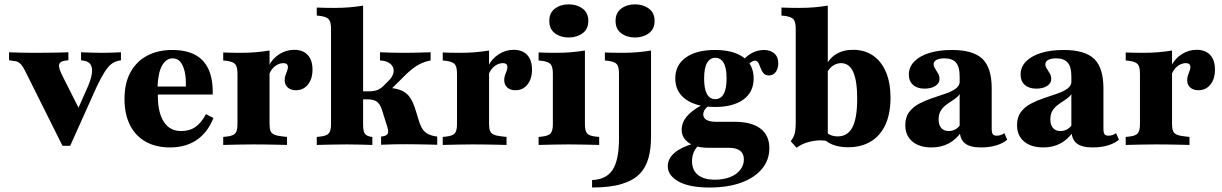

<svg xmlns="http://www.w3.org/2000/svg" viewBox="-20 -656 5530 869"><path d="M262.9 4 93.5 -335.5Q85.5 -351.6 78.2 -360.9Q71 -370.2 62.1 -375Q53.2 -379.8 37.9 -380.6L21 -383.1V-419.4Q41.9 -418.5 72.2 -417.7Q102.4 -416.9 128.2 -416.9H134.7H135.5Q161.3 -416.9 190.3 -417.3Q219.4 -417.7 245.6 -418.1Q271.8 -418.5 289.5 -419.4V-383.1L274.2 -381.5Q251.6 -378.2 247.6 -364.5Q243.5 -350.8 262.9 -312.1L343.5 -152.4L317.7 -129L369.4 -245.2Q390.3 -290.3 395.2 -319Q400 -347.6 390.7 -362.9Q381.5 -378.2 358.1 -381.5L346.8 -383.1V-419.4Q374.2 -418.5 396 -417.7Q417.7 -416.9 439.5 -416.9Q462.9 -416.9 484.3 -417.7Q505.6 -418.5 527.4 -419.4V-383.1L514.5 -380.6Q497.6 -376.6 483.5 -365.7Q469.4 -354.8 454 -331Q438.7 -307.3 418.5 -265.3L297.6 4Z M749.2 11.3Q685.5 11.3 639.1 -14.9Q592.7 -41.1 568.1 -90.3Q543.5 -139.5 543.5 -208.1Q543.5 -280.6 571 -329.8Q598.4 -379 646.8 -404.4Q695.2 -429.8 758.9 -429.8Q821 -429.8 862.1 -408.5Q903.2 -387.1 923.8 -342.3Q944.4 -297.6 942.7 -228.2H650L648.4 -264.5H821Q822.6 -302.4 816.1 -331Q809.7 -359.7 796.4 -375.8Q783.1 -391.9 761.3 -391.9Q732.3 -391.9 713.7 -359.7Q695.2 -327.4 692.7 -258.9L695.2 -254Q694.4 -247.6 694.4 -240.7Q694.4 -233.9 694.4 -221.8Q694.4 -146.8 721.4 -104.8Q748.4 -62.9 800 -62.9Q838.7 -62.9 865.3 -81.9Q891.9 -100.8 912.1 -139.5L946 -121.8Q919.4 -55.6 869.8 -22.2Q820.2 11.3 749.2 11.3Z M1127.4 -2.4Q1091.1 -2.4 1058.9 -1.6Q1026.6 -0.8 990.3 0V-36.3L1006.5 -37.9Q1035.5 -41.1 1045.2 -52.8Q1054.8 -64.5 1054.8 -94.4V-209.7H1200V-94.4Q1200 -74.2 1204.4 -63.3Q1208.9 -52.4 1221.4 -46.8Q1233.9 -41.1 1257.3 -38.7L1279 -36.3V0Q1252.4 -0.8 1227.8 -1.2Q1203.2 -1.6 1178.6 -2Q1154 -2.4 1127.4 -2.4ZM1054.8 -209.7V-321.8Q1054.8 -353.2 1045.2 -364.9Q1035.5 -376.6 1006.5 -380.6L990.3 -382.3V-418.5Q1010.5 -417.7 1028.2 -417.3Q1046 -416.9 1069.4 -416.9Q1108.1 -416.9 1139.5 -419.8Q1171 -422.6 1200 -427.4V-418.5V-209.7ZM1319.4 -247.6Q1296 -247.6 1282.3 -260.1Q1268.5 -272.6 1268.5 -293.5Q1268.5 -305.6 1272.2 -315.7Q1275.8 -325.8 1279.4 -335.1Q1283.1 -344.4 1283.1 -352.4Q1283.1 -370.2 1262.9 -370.2Q1249.2 -370.2 1236.3 -363.7Q1223.4 -357.3 1212.9 -344.8Q1202.4 -332.3 1196.8 -315.3L1196 -356.5Q1212.9 -391.1 1244.4 -410.9Q1275.8 -430.6 1311.3 -430.6Q1350.8 -430.6 1372.6 -407.3Q1394.4 -383.9 1394.4 -341.1Q1394.4 -299.2 1373.8 -273.4Q1353.2 -247.6 1319.4 -247.6Z M1550.8 -2.4Q1514.5 -2.4 1482.3 -1.6Q1450 -0.8 1413.7 0V-36.3L1429.8 -37.9Q1458.9 -41.1 1468.5 -52.8Q1478.2 -64.5 1478.2 -94.4V-209.7H1623.4V-94.4Q1623.4 -62.9 1631 -51.6Q1638.7 -40.3 1658.1 -37.1L1665.3 -36.3V0Q1633.9 -0.8 1607.3 -1.6Q1580.6 -2.4 1550.8 -2.4ZM1478.2 -209.7V-525Q1478.2 -556.5 1468.5 -568.1Q1458.9 -579.8 1429.8 -583.9L1413.7 -585.5V-621.8Q1433.9 -621 1451.6 -620.6Q1469.4 -620.2 1492.7 -620.2Q1531.5 -620.2 1562.9 -623Q1594.4 -625.8 1623.4 -630.6V-621.8V-209.7ZM1704.8 -0.8V-37.9Q1728.2 -40.3 1734.3 -49.6Q1740.3 -58.9 1732.3 -83.9L1708.9 -158.1Q1700.8 -184.7 1685.9 -195.6Q1671 -206.5 1643.5 -206.5H1607.3V-242.7H1650.8Q1674.2 -242.7 1689.5 -249.2Q1704.8 -255.6 1720.2 -271.8L1738.7 -290.3Q1754.8 -306.5 1759.7 -322.6Q1764.5 -338.7 1758.5 -352Q1752.4 -365.3 1737.5 -373.4Q1722.6 -381.5 1700 -382.3V-419.4Q1725.8 -418.5 1752.4 -417.7Q1779 -416.9 1810.5 -416.9Q1829.8 -416.9 1846.4 -417.3Q1862.9 -417.7 1882.7 -418.1Q1902.4 -418.5 1929 -419.4V-382.3Q1903.2 -377.4 1882.7 -367.3Q1862.1 -357.3 1842.7 -341.5Q1823.4 -325.8 1803.2 -304.8L1731.5 -233.9L1729 -259.7Q1770.2 -257.3 1795.2 -247.2Q1820.2 -237.1 1835.5 -214.9Q1850.8 -192.7 1862.1 -154L1876.6 -107.3Q1883.9 -83.9 1894 -69.8Q1904 -55.6 1919.4 -48.4Q1934.7 -41.1 1958.9 -37.9V-0.8Q1934.7 -1.6 1911.7 -2Q1888.7 -2.4 1867.7 -2.8Q1846.8 -3.2 1824.2 -3.2Q1792.7 -3.2 1762.9 -2.8Q1733.1 -2.4 1704.8 -0.8Z M2121 -2.4Q2084.7 -2.4 2052.4 -1.6Q2020.2 -0.8 1983.9 0V-36.3L2000 -37.9Q2029 -41.1 2038.7 -52.8Q2048.4 -64.5 2048.4 -94.4V-209.7H2193.5V-94.4Q2193.5 -74.2 2198 -63.3Q2202.4 -52.4 2214.9 -46.8Q2227.4 -41.1 2250.8 -38.7L2272.6 -36.3V0Q2246 -0.8 2221.4 -1.2Q2196.8 -1.6 2172.2 -2Q2147.6 -2.4 2121 -2.4ZM2048.4 -209.7V-321.8Q2048.4 -353.2 2038.7 -364.9Q2029 -376.6 2000 -380.6L1983.9 -382.3V-418.5Q2004 -417.7 2021.8 -417.3Q2039.5 -416.9 2062.9 -416.9Q2101.6 -416.9 2133.1 -419.8Q2164.5 -422.6 2193.5 -427.4V-418.5V-209.7ZM2312.9 -247.6Q2289.5 -247.6 2275.8 -260.1Q2262.1 -272.6 2262.1 -293.5Q2262.1 -305.6 2265.7 -315.7Q2269.4 -325.8 2273 -335.1Q2276.6 -344.4 2276.6 -352.4Q2276.6 -370.2 2256.5 -370.2Q2242.7 -370.2 2229.8 -363.7Q2216.9 -357.3 2206.5 -344.8Q2196 -332.3 2190.3 -315.3L2189.5 -356.5Q2206.5 -391.1 2237.9 -410.9Q2269.4 -430.6 2304.8 -430.6Q2344.4 -430.6 2366.1 -407.3Q2387.9 -383.9 2387.9 -341.1Q2387.9 -299.2 2367.3 -273.4Q2346.8 -247.6 2312.9 -247.6Z M2482.3 -209.7V-321.8Q2482.3 -353.2 2472.6 -364.9Q2462.9 -376.6 2433.9 -380.6L2417.7 -382.3V-418.5Q2437.9 -417.7 2455.6 -417.3Q2473.4 -416.9 2496.8 -416.9Q2535.5 -416.9 2566.9 -419.8Q2598.4 -422.6 2627.4 -427.4V-418.5V-209.7ZM2554.8 -2.4Q2518.5 -2.4 2486.3 -1.6Q2454 -0.8 2417.7 0V-36.3L2433.9 -37.9Q2462.9 -41.1 2472.6 -52.8Q2482.3 -64.5 2482.3 -94.4V-209.7H2627.4V-94.4Q2627.4 -64.5 2636.7 -52.8Q2646 -41.1 2675 -37.9L2691.9 -36.3V0Q2654.8 -0.8 2623 -1.6Q2591.1 -2.4 2554.8 -2.4ZM2554 -486.3Q2517.7 -486.3 2491.9 -505.2Q2466.1 -524.2 2466.1 -561.3Q2466.1 -598.4 2491.9 -617.3Q2517.7 -636.3 2554 -636.3Q2590.3 -636.3 2616.5 -617.3Q2642.7 -598.4 2642.7 -561.3Q2642.7 -524.2 2616.5 -505.2Q2590.3 -486.3 2554 -486.3Z M2781.5 -209.7V-321.8Q2781.5 -353.2 2772.2 -364.9Q2762.9 -376.6 2733.1 -380.6L2717.7 -382.3V-418.5Q2737.9 -417.7 2755.6 -417.3Q2773.4 -416.9 2796.8 -416.9Q2835.5 -416.9 2866.9 -419.8Q2898.4 -422.6 2926.6 -427.4V-418.5V-209.7ZM2659.7 192.7V158.9Q2724.2 156.5 2752.8 112.5Q2781.5 68.5 2781.5 -28.2V-209.7H2926.6V-36.3Q2926.6 16.9 2914.9 59.7Q2903.2 102.4 2874.2 131.9Q2845.2 161.3 2792.7 177Q2740.3 192.7 2659.7 192.7ZM2854 -486.3Q2817.7 -486.3 2791.9 -505.2Q2766.1 -524.2 2766.1 -561.3Q2766.1 -598.4 2791.9 -617.3Q2817.7 -636.3 2854 -636.3Q2890.3 -636.3 2916.5 -617.3Q2942.7 -598.4 2942.7 -561.3Q2942.7 -524.2 2916.5 -505.2Q2890.3 -486.3 2854 -486.3Z M3191.9 192.7Q3099.2 192.7 3050.8 165.3Q3002.4 137.9 3002.4 96.8Q3002.4 61.3 3033.1 35.5Q3063.7 9.7 3120.2 -6.5L3141.9 2.4Q3127.4 15.3 3119.8 33.5Q3112.1 51.6 3112.1 73.4Q3112.1 113.7 3138.7 135.5Q3165.3 157.3 3216.1 157.3Q3254.8 157.3 3284.3 145.6Q3313.7 133.9 3330.2 112.9Q3346.8 91.9 3346.8 65.3Q3346.8 39.5 3329.8 26.2Q3312.9 12.9 3278.2 12.9H3186.3Q3130.6 12.9 3098 -9.3Q3065.3 -31.5 3065.3 -68.5Q3065.3 -100.8 3087.1 -127.4Q3108.9 -154 3154.8 -179.8L3185.5 -175.8Q3173.4 -166.1 3168.1 -156.9Q3162.9 -147.6 3162.9 -138.7Q3162.9 -121.8 3177.8 -113.3Q3192.7 -104.8 3220.2 -104.8H3304Q3381.5 -104.8 3421.8 -74.2Q3462.1 -43.5 3462.1 14.5Q3462.1 68.5 3428.6 108.5Q3395.2 148.4 3334.7 170.6Q3274.2 192.7 3191.9 192.7ZM3216.1 -171.8Q3132.3 -171.8 3084.3 -206Q3036.3 -240.3 3036.3 -300.8Q3036.3 -361.3 3083.9 -395.6Q3131.5 -429.8 3216.1 -429.8Q3298.4 -429.8 3344.8 -396.4Q3391.1 -362.9 3391.1 -300.8Q3391.1 -239.5 3344.8 -205.6Q3298.4 -171.8 3216.1 -171.8ZM3216.9 -207.3Q3241.9 -207.3 3255.2 -230.2Q3268.5 -253.2 3268.5 -300.8Q3268.5 -348.4 3255.2 -371.4Q3241.9 -394.4 3217.7 -394.4Q3193.5 -394.4 3180.2 -371.4Q3166.9 -348.4 3166.9 -300.8Q3166.9 -253.2 3179.8 -230.2Q3192.7 -207.3 3216.9 -207.3ZM3460.5 -314.5Q3443.5 -314.5 3435.5 -324.6Q3427.4 -334.7 3422.6 -348Q3417.7 -361.3 3412.5 -371.4Q3407.3 -381.5 3396 -381.5Q3390.3 -381.5 3382.3 -376.6Q3374.2 -371.8 3366.1 -362.5Q3358.1 -353.2 3350.8 -338.7L3333.1 -370.2Q3351.6 -397.6 3379 -413.7Q3406.5 -429.8 3437.9 -429.8Q3466.9 -429.8 3484.7 -414.1Q3502.4 -398.4 3502.4 -369.4Q3502.4 -345.2 3490.7 -329.8Q3479 -314.5 3460.5 -314.5Z M3841.1 -430.6Q3893.5 -430.6 3931.5 -404.4Q3969.4 -378.2 3989.9 -329.8Q4010.5 -281.5 4010.5 -213.7Q4010.5 -142.7 3987.9 -92.7Q3965.3 -42.7 3922.2 -16.1Q3879 10.5 3817.7 10.5Q3780.6 10.5 3752 0Q3723.4 -10.5 3707.3 -29L3712.9 -62.9Q3723.4 -51.6 3738.3 -45.2Q3753.2 -38.7 3771.8 -38.7Q3816.9 -38.7 3838.3 -80.2Q3859.7 -121.8 3859.7 -208.9Q3859.7 -289.5 3841.9 -329.8Q3824.2 -370.2 3786.3 -370.2Q3766.1 -370.2 3748 -357.3Q3729.8 -344.4 3719.4 -319.4L3712.9 -346.8Q3729.8 -389.5 3762.9 -410.1Q3796 -430.6 3841.1 -430.6ZM3581.5 -209.7V-525Q3581.5 -556.5 3571.8 -568.1Q3562.1 -579.8 3533.1 -583.9L3516.9 -585.5V-621.8Q3537.1 -621 3554.8 -620.6Q3572.6 -620.2 3596 -620.2Q3634.7 -620.2 3666.1 -623Q3697.6 -625.8 3726.6 -630.6V-621.8V-209.7ZM3726.6 -16.9Q3701.6 -22.6 3675 -19.8Q3648.4 -16.9 3625 -8.5Q3601.6 0 3585.5 12.9L3558.9 -16.9Q3567.7 -28.2 3572.6 -39.1Q3577.4 -50 3579.4 -65.3Q3581.5 -80.6 3581.5 -100.8V-209.7H3726.6V0Z M4323.4 -209.7V-311.3Q4323.4 -353.2 4306.9 -372.6Q4290.3 -391.9 4254.8 -391.9Q4232.3 -391.9 4219 -385.1Q4205.6 -378.2 4205.6 -365.3Q4205.6 -355.6 4212.5 -345.2Q4219.4 -334.7 4225.8 -323.4Q4232.3 -312.1 4232.3 -298.4Q4232.3 -279 4213.3 -266.9Q4194.4 -254.8 4164.5 -254.8Q4131.5 -254.8 4112.5 -271.8Q4093.5 -288.7 4093.5 -318.5Q4093.5 -352.4 4117.7 -377.4Q4141.9 -402.4 4185.5 -416.1Q4229 -429.8 4288.7 -429.8Q4384.7 -429.8 4426.6 -389.5Q4468.5 -349.2 4468.5 -255.6V-209.7ZM4196 11.3Q4141.1 11.3 4109.3 -15.7Q4077.4 -42.7 4077.4 -89.5Q4077.4 -125.8 4095.2 -149.2Q4112.9 -172.6 4140.7 -187.1Q4168.5 -201.6 4200 -212.1Q4231.5 -222.6 4259.7 -232.3Q4287.9 -241.9 4306 -255.2Q4324.2 -268.5 4324.2 -289.5L4328.2 -242.7Q4324.2 -227.4 4312.5 -217.3Q4300.8 -207.3 4286.7 -198.4Q4272.6 -189.5 4258.9 -178.6Q4245.2 -167.7 4236.7 -152.8Q4228.2 -137.9 4228.2 -115.3Q4228.2 -90.3 4240.3 -76.6Q4252.4 -62.9 4274.2 -62.9Q4291.1 -62.9 4305.6 -71.4Q4320.2 -79.8 4330.6 -98.4L4332.3 -60.5Q4307.3 -24.2 4273.4 -6.5Q4239.5 11.3 4196 11.3ZM4468.5 -74.2Q4468.5 -55.6 4473.4 -48.8Q4478.2 -41.9 4491.1 -41.9Q4500.8 -41.9 4509.3 -44.8Q4517.7 -47.6 4525.8 -53.2L4538.7 -23.4Q4518.5 -6.5 4487.5 2.4Q4456.5 11.3 4420.2 11.3Q4369.4 11.3 4346.4 -8.1Q4323.4 -27.4 4323.4 -70.2V-209.7H4468.5Z M4829 -209.7V-311.3Q4829 -353.2 4812.5 -372.6Q4796 -391.9 4760.5 -391.9Q4737.9 -391.9 4724.6 -385.1Q4711.3 -378.2 4711.3 -365.3Q4711.3 -355.6 4718.1 -345.2Q4725 -334.7 4731.5 -323.4Q4737.9 -312.1 4737.9 -298.4Q4737.9 -279 4719 -266.9Q4700 -254.8 4670.2 -254.8Q4637.1 -254.8 4618.1 -271.8Q4599.2 -288.7 4599.2 -318.5Q4599.2 -352.4 4623.4 -377.4Q4647.6 -402.4 4691.1 -416.1Q4734.7 -429.8 4794.4 -429.8Q4890.3 -429.8 4932.3 -389.5Q4974.2 -349.2 4974.2 -255.6V-209.7ZM4701.6 11.3Q4646.8 11.3 4614.9 -15.7Q4583.1 -42.7 4583.1 -89.5Q4583.1 -125.8 4600.8 -149.2Q4618.5 -172.6 4646.4 -187.1Q4674.2 -201.6 4705.6 -212.1Q4737.1 -222.6 4765.3 -232.3Q4793.5 -241.9 4811.7 -255.2Q4829.8 -268.5 4829.8 -289.5L4833.9 -242.7Q4829.8 -227.4 4818.1 -217.3Q4806.5 -207.3 4792.3 -198.4Q4778.2 -189.5 4764.5 -178.6Q4750.8 -167.7 4742.3 -152.8Q4733.9 -137.9 4733.9 -115.3Q4733.9 -90.3 4746 -76.6Q4758.1 -62.9 4779.8 -62.9Q4796.8 -62.9 4811.3 -71.4Q4825.8 -79.8 4836.3 -98.4L4837.9 -60.5Q4812.9 -24.2 4779 -6.5Q4745.2 11.3 4701.6 11.3ZM4974.2 -74.2Q4974.2 -55.6 4979 -48.8Q4983.9 -41.9 4996.8 -41.9Q5006.5 -41.9 5014.9 -44.8Q5023.4 -47.6 5031.5 -53.2L5044.4 -23.4Q5024.2 -6.5 4993.1 2.4Q4962.1 11.3 4925.8 11.3Q4875 11.3 4852 -8.1Q4829 -27.4 4829 -70.2V-209.7H4974.2Z M5212.1 -2.4Q5175.8 -2.4 5143.5 -1.6Q5111.3 -0.8 5075 0V-36.3L5091.1 -37.9Q5120.2 -41.1 5129.8 -52.8Q5139.5 -64.5 5139.5 -94.4V-209.7H5284.7V-94.4Q5284.7 -74.2 5289.1 -63.3Q5293.5 -52.4 5306 -46.8Q5318.5 -41.1 5341.9 -38.7L5363.7 -36.3V0Q5337.1 -0.8 5312.5 -1.2Q5287.9 -1.6 5263.3 -2Q5238.7 -2.4 5212.1 -2.4ZM5139.5 -209.7V-321.8Q5139.5 -353.2 5129.8 -364.9Q5120.2 -376.6 5091.1 -380.6L5075 -382.3V-418.5Q5095.2 -417.7 5112.9 -417.3Q5130.6 -416.9 5154 -416.9Q5192.7 -416.9 5224.2 -419.8Q5255.6 -422.6 5284.7 -427.4V-418.5V-209.7ZM5404 -247.6Q5380.6 -247.6 5366.9 -260.1Q5353.2 -272.6 5353.2 -293.5Q5353.2 -305.6 5356.9 -315.7Q5360.5 -325.8 5364.1 -335.1Q5367.7 -344.4 5367.7 -352.4Q5367.7 -370.2 5347.6 -370.2Q5333.9 -370.2 5321 -363.7Q5308.1 -357.3 5297.6 -344.8Q5287.1 -332.3 5281.5 -315.3L5280.6 -356.5Q5297.6 -391.1 5329 -410.9Q5360.5 -430.6 5396 -430.6Q5435.5 -430.6 5457.3 -407.3Q5479 -383.9 5479 -341.1Q5479 -299.2 5458.5 -273.4Q5437.9 -247.6 5404 -247.6Z"/></svg>

Font: Playfair 9pt Black
Style: Regular
Weight: 900
Designer: Claus Eggers Sørensen
Foundry: Claus Eggers Sørensen
Version: Version 2.203